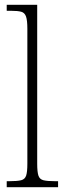

<svg xmlns="http://www.w3.org/2000/svg" viewBox="-20 -780 270 800"><path d="M8 0V-25H19Q52 -25 68 -29Q84 -33 89 -48.5Q94 -64 94 -98V-660Q94 -695 88.5 -711Q83 -727 68.5 -731Q54 -735 27 -735H8V-760H135V-98Q135 -64 140 -48.5Q145 -33 161 -29Q177 -25 210 -25H222V0Z"/></svg>

Font: Noto Serif Tamil Condensed ExtraLight
Style: Regular
Weight: 200
Width: 3
Designer: Indian Type Foundry, Tom Grace, and the Monotype Design Team
Foundry: Monotype Imaging Inc.
Version: Version 2.004; ttfautohint (v1.8.4.7-5d5b)